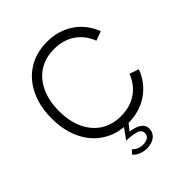

<svg xmlns="http://www.w3.org/2000/svg" viewBox="-248 -850 1196 1196"><g transform="rotate(-45 350.5 -251.5)"><path d="M251 165 274 140Q286 154 304.5 162Q323 170 343 170Q370 170 386.5 159Q403 148 403 127Q403 98 370.5 88.5Q338 79 287 77L337 8Q253 0 189 -46.5Q125 -93 90.5 -171Q56 -249 56 -349Q56 -455 95.5 -536.5Q135 -618 206.5 -662.5Q278 -707 372 -707Q473 -707 548 -656.5Q623 -606 657 -517L596 -494Q569 -565 511 -604.5Q453 -644 372 -644Q296 -644 239.5 -608Q183 -572 152 -505Q121 -438 121 -349Q121 -259 152 -192Q183 -125 239.5 -89Q296 -53 372 -53Q453 -53 511 -92.5Q569 -132 596 -203L657 -181Q623 -92 549 -41.5Q475 9 375 10L342 52Q442 67 442 125Q442 162 414.5 183Q387 204 344 204Q317 204 291.5 193.5Q266 183 251 165Z"/></g></svg>

Font: Hanken Grotesk Light
Style: Regular
Weight: 300
Designer: Alfredo Marco Pradil
Foundry: Hanken Design Co.
Version: Version 3.014